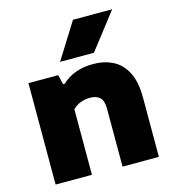

<svg xmlns="http://www.w3.org/2000/svg" viewBox="-118 -906 907 1003"><g transform="rotate(-15 336.0 -404.0)"><path d="M58.5 0V-548.5H219.5L232 -496.5H241Q306 -557.5 409 -557.5Q469.5 -557.5 516.5 -533.8Q563.5 -510 590.2 -458Q617 -406 617 -322.5V0H420.5V-311Q420.5 -357 401.8 -374.2Q383 -391.5 348.5 -391.5Q322.5 -391.5 297.2 -382Q272 -372.5 255 -354.5V0ZM247 -613 369 -808H581L430 -613Z"/></g></svg>

Font: Encode Sans SemiExpanded SemiExpanded ExtraBold
Style: Regular
Weight: 800
Width: 6
Designer: Multiple Designers
Foundry: Impallari Type
Version: Version 3.000; ttfautohint (v1.8.3) -l 8 -r 50 -G 200 -x 14 